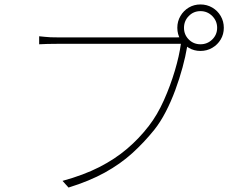

<svg xmlns="http://www.w3.org/2000/svg" viewBox="-20 -828 1040 863"><path d="M807 -703Q807 -672 828.5 -650.5Q850 -629 881 -629Q912 -629 934 -650.5Q956 -672 956 -703Q956 -734 934 -756Q912 -778 881 -778Q850 -778 828.5 -756Q807 -734 807 -703ZM777 -703Q777 -732 791 -756Q805 -780 828.5 -794Q852 -808 881 -808Q910 -808 934 -794Q958 -780 972 -756Q986 -732 986 -703Q986 -674 972 -650.5Q958 -627 934 -613Q910 -599 881 -599Q852 -599 828.5 -613Q805 -627 791 -650.5Q777 -674 777 -703ZM829 -648Q826 -641 824.5 -636Q823 -631 821 -617Q814 -575 800.5 -525Q787 -475 768 -423.5Q749 -372 725 -325.5Q701 -279 673 -244Q627 -187 574 -139Q521 -91 451.5 -52.5Q382 -14 288 15L261 -15Q356 -41 426.5 -77Q497 -113 551.5 -159.5Q606 -206 649 -262Q687 -311 716.5 -377Q746 -443 766 -510.5Q786 -578 793 -631Q779 -631 736 -631Q693 -631 633.5 -631Q574 -631 509 -631Q444 -631 385.5 -631Q327 -631 286.5 -631Q246 -631 236 -631Q211 -631 193 -630.5Q175 -630 156 -629V-665Q169 -664 181 -662.5Q193 -661 207 -660.5Q221 -660 237 -660Q245 -660 276.5 -660Q308 -660 354.5 -660Q401 -660 455 -660Q509 -660 562.5 -660Q616 -660 662 -660Q708 -660 739 -660Q770 -660 777 -660Q785 -660 791.5 -660.5Q798 -661 806 -663Z"/></svg>

Font: Noto Sans SC Thin Thin
Style: Regular
Weight: 250
Version: Version 2.004-H2;hotconv 1.0.118;makeotfexe 2.5.65603